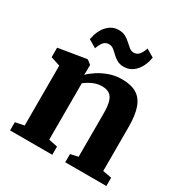

<svg xmlns="http://www.w3.org/2000/svg" viewBox="-179 -924 1019 1064"><g transform="rotate(30 330.5 -392.0)"><path d="M89.5 -64V-447L29.5 -466.5V-527.5L203 -556H210L235.5 -536V-498.5L234.5 -472Q255 -492.5 285.2 -511.8Q315.5 -531 352.2 -543.5Q389 -556 429.5 -556Q487 -556 522.8 -535Q558.5 -514 575.5 -467.8Q592.5 -421.5 592.5 -345V-63.5L649 -53V0H386V-52.5L435 -63.5V-342Q435 -387 427.2 -414.2Q419.5 -441.5 401.8 -454.2Q384 -467 354 -467Q331 -467 311 -460.5Q291 -454 274.8 -444.2Q258.5 -434.5 246.5 -425V-64L303 -52.5V0H33V-52.5ZM163 -659Q173.5 -716.5 204.2 -750Q235 -783.5 277.5 -783.5Q303.5 -783.5 321.8 -773.2Q340 -763 354 -749.8Q368 -736.5 381 -726.2Q394 -716 409.5 -715.5Q430.5 -715.5 443.8 -731Q457 -746.5 466 -774L516 -744.5Q506.5 -688.5 475.8 -654.2Q445 -620 401.5 -620Q375.5 -620 357.8 -630.2Q340 -640.5 326.5 -654Q313 -667.5 299.8 -677.8Q286.5 -688 269.5 -688Q248.5 -688 235.5 -672.8Q222.5 -657.5 213 -629.5Z"/></g></svg>

Font: Merriweather 48pt ExtraBold
Style: Regular
Weight: 800
Version: Version 2.100